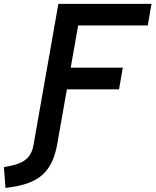

<svg xmlns="http://www.w3.org/2000/svg" viewBox="-134 -713 783 966"><path d="M156.7 -3.9 202.6 -263.7H464.8L483.9 -372.6H221.7L259.3 -585H609.4L628.4 -693.4H159.7L39.6 -12.2L34.7 16.1C22.9 81.5 -12.7 108.9 -93.3 124L-114.3 127.9L-106.4 232.4L-91.3 230.5C64.5 210.4 130.4 151.9 155.8 2.9Z"/></svg>

Font: Cascadia Mono SemiBold
Style: Italic
Weight: 600
Italic angle: -10°
Monospace: yes
Designer: Aaron Bell
Foundry: Saja Typeworks
Version: Version 2404.023